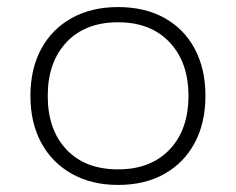

<svg xmlns="http://www.w3.org/2000/svg" viewBox="-20 -515 668 543"><path d="M314 8Q239 8 183 -23.5Q127 -55 96.5 -111.5Q66 -168 66 -244Q66 -320 96.5 -376.5Q127 -433 183 -464Q239 -495 314 -495Q390 -495 445.5 -464Q501 -433 531 -376.5Q561 -320 561 -244Q561 -168 531 -111.5Q501 -55 445.5 -23.5Q390 8 314 8ZM314 -36Q406 -36 459.5 -92Q513 -148 513 -244Q513 -339 459.5 -395.5Q406 -452 314 -452Q221 -452 168 -395.5Q115 -339 115 -244Q115 -148 168 -92Q221 -36 314 -36Z"/></svg>

Font: Nunito Sans 10pt SemiExpanded ExtraLight
Style: Regular
Weight: 250
Width: 6
Designer: Vernon Adams
Foundry: Vernon Adams
Version: Version 3.101;gftools[0.9.27]